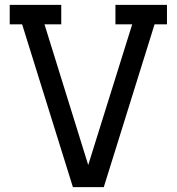

<svg xmlns="http://www.w3.org/2000/svg" viewBox="-20 -770 727 790"><path d="M20 -670V-750H232V-670H163L343 -91L524 -670H455V-750H667V-670H616L407 0H280L71 -670Z"/></svg>

Font: Graduate
Style: Regular
Weight: 400
Version: Version 1.001